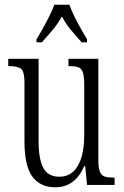

<svg xmlns="http://www.w3.org/2000/svg" viewBox="-20 -786 526 816"><path d="M215 10Q151 10 117.5 -35.5Q84 -81 84 -185V-435Q84 -482 69.5 -493.5Q55 -505 19 -505H15V-536H144V-186Q144 -110 164 -72.5Q184 -35 232 -35Q269 -35 292.5 -58Q316 -81 327 -120.5Q338 -160 338 -210V-424Q338 -460 332.5 -477.5Q327 -495 313 -500Q299 -505 274 -505H271V-536H398V-105Q398 -72 404.5 -56Q411 -40 425.5 -35.5Q440 -31 464 -31H467V0H350L342 -80H338Q299 10 215 10ZM135 -619Q147 -638 161.5 -664Q176 -690 189.5 -717Q203 -744 211 -766H275Q287 -732 309.5 -690Q332 -648 350 -619V-606H327Q303 -633 281.5 -658.5Q260 -684 243 -716Q225 -684 203.5 -658.5Q182 -633 158 -606H135Z"/></svg>

Font: Noto Serif Ethiopic ExtraCondensed Light
Style: Regular
Weight: 300
Width: 2
Designer: Monotype Design Team
Foundry: Monotype Imaging Inc.
Version: Version 2.102; ttfautohint (v1.8.4.7-5d5b)